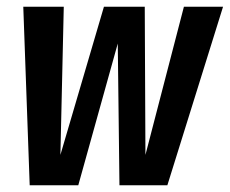

<svg xmlns="http://www.w3.org/2000/svg" viewBox="-20 -549 681 569"><path d="M641 -529 476 0H334L329 -420L212 0H68L49 -529H169L159 -90L288 -529H409L411 -90L525 -529Z"/></svg>

Font: Fira Sans Extra Condensed Medium
Style: Italic
Weight: 500
Width: 3
Italic angle: -8°
Designer: Carrois Corporate & Edenspiekermann AG
Foundry: Carrois Corporate GbR & Edenspiekermann AG
Version: Version 4.203